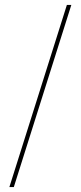

<svg xmlns="http://www.w3.org/2000/svg" viewBox="-20 -743 327 778"><path d="M18 15 251 -723H269L36 15Z"/></svg>

Font: Kalnia Light
Style: Regular
Weight: 300
Designer: Frida Medrano
Foundry: Frida Medrano
Version: Version 1.105